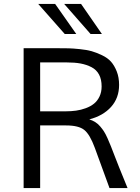

<svg xmlns="http://www.w3.org/2000/svg" viewBox="-20 -956 712 976"><path d="M315.9 -318.4H184.1V0H100.1V-710.9H273.9Q307.6 -710.9 328.4 -710.4Q349.1 -710 385.5 -706.3Q421.9 -702.6 445.8 -695.8Q469.7 -689 498.5 -675.3Q527.3 -661.6 544.4 -642.3Q561.5 -623 573.5 -592.8Q585.4 -562.5 585.4 -524.4Q585.4 -458 544.7 -412.6Q503.9 -367.2 433.6 -349.1H434.1Q450.7 -343.8 464.1 -335.4Q477.5 -327.1 489 -313.7Q500.5 -300.3 508.5 -287.8Q516.6 -275.4 526.9 -252.4Q537.1 -229.5 543.9 -212.2Q550.8 -194.8 563.5 -161.6Q576.2 -128.4 585.9 -104.5L628.4 0H536.6L461.9 -204.6Q437 -272.5 408.4 -295.4Q379.9 -318.4 315.9 -318.4ZM184.1 -638.7V-390.1H314Q341.8 -390.1 366.7 -393.6Q391.6 -397 416 -406Q440.4 -415 457.8 -429Q475.1 -442.9 485.8 -465.3Q496.6 -487.8 496.6 -516.6Q496.6 -552.2 483.6 -576.7Q470.7 -601.1 445.6 -614.3Q420.4 -627.4 390.1 -633.1Q359.9 -638.7 319.3 -638.7ZM367.7 -783.2H309.1L174.3 -936H260.3ZM498 -783.2H440.4L306.2 -936H392.1Z"/></svg>

Font: RGR Online_21
Style: Regular
Weight: 400
Italic angle: -12°
Designer: vernon adams
Foundry: vernon adams
Version: Version 1.000